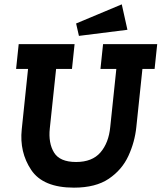

<svg xmlns="http://www.w3.org/2000/svg" viewBox="-20 -853 743 883"><path d="M566 -716 343 -688 330 -745 540 -833ZM454 -650H703L691 -536H635L607 -269Q600 -200 570.5 -136Q541 -72 480.5 -31Q420 10 320 10Q178 10 123.5 -71.5Q69 -153 80 -258L109 -536H54L66 -650H323L311 -536H238L209 -262Q202 -195 228.5 -151.5Q255 -108 330 -108Q404 -108 442 -152Q480 -196 487 -269L515 -536H442Z"/></svg>

Font: Zilla Slab
Style: Bold Italic
Weight: 700
Italic angle: -6°
Designer: Typotheque.com
Foundry: Typotheque type foundry
Version: Version 1.1; 2017; ttfautohint (v1.6)